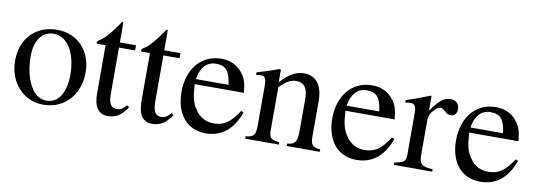

<svg xmlns="http://www.w3.org/2000/svg" viewBox="-50 -876 3311 1184"><g transform="rotate(10 1605.5 -284.5)"><path d="M470 -231C470 -369 376 -460 254 -460C119 -460 29 -367 29 -228C29 -89 124 10 245 10C380 10 470 -92 470 -231ZM380 -204C380 -88 336 -18 262 -18C226 -18 194 -36 172 -68C135 -122 119 -194 119 -273C119 -373 166 -432 235 -432C278 -432 306 -412 330 -382C362 -341 380 -272 380 -204Z M758 -77C736 -51 720 -42 698 -42C661 -42 646 -68 646 -132V-418H747V-450H646V-566C646 -576 644 -579 639 -579C633 -569 625 -560 619 -551C581 -496 548 -459 522 -444C511 -437 505 -431 505 -425C505 -422 506 -420 509 -418H562V-117C562 -33 592 10 650 10C700 10 738 -14 771 -66Z M1036 -77C1014 -51 998 -42 976 -42C939 -42 924 -68 924 -132V-418H1025V-450H924V-566C924 -576 922 -579 917 -579C911 -569 903 -560 897 -551C859 -496 826 -459 800 -444C789 -437 783 -431 783 -425C783 -422 784 -420 787 -418H840V-117C840 -33 870 10 928 10C978 10 1016 -14 1049 -66Z M1456 -164C1407 -90 1369 -59 1302 -59C1256 -59 1219 -77 1191 -114C1155 -162 1150 -201 1145 -277H1453C1449 -331 1439 -363 1419 -391C1387 -436 1342 -460 1280 -460C1154 -460 1073 -358 1073 -217C1073 -79 1145 10 1263 10C1363 10 1433 -48 1472 -157ZM1147 -309C1158 -384 1197 -424 1253 -424C1319 -424 1340 -390 1351 -309Z M1977 0V-15C1928 -20 1916 -31 1916 -85V-306C1916 -405 1874 -460 1798 -460C1752 -460 1706 -438 1654 -379H1653V-457L1645 -460C1596 -442 1563 -431 1508 -415V-398C1515 -401 1526 -402 1537 -402C1565 -402 1572 -386 1572 -337V-94C1572 -35 1561 -19 1510 -15V0H1721V-15C1670 -19 1656 -33 1656 -72V-348C1702 -393 1726 -405 1759 -405C1808 -405 1832 -375 1832 -304V-105C1832 -39 1820 -19 1770 -15L1769 0Z M2400 -164C2351 -90 2313 -59 2246 -59C2200 -59 2163 -77 2135 -114C2099 -162 2094 -201 2089 -277H2397C2393 -331 2383 -363 2363 -391C2331 -436 2286 -460 2224 -460C2098 -460 2017 -358 2017 -217C2017 -79 2089 10 2207 10C2307 10 2377 -48 2416 -157ZM2091 -309C2102 -384 2141 -424 2197 -424C2263 -424 2284 -390 2295 -309Z M2596 -458 2591 -460C2538 -439 2502 -425 2443 -406V-390C2457 -393 2466 -394 2478 -394C2503 -394 2512 -378 2512 -334V-84C2512 -34 2505 -27 2441 -15V0H2681V-15C2613 -18 2596 -33 2596 -90V-315C2596 -347 2638 -397 2666 -397C2672 -397 2681 -392 2692 -382C2708 -367 2719 -362 2732 -362C2756 -362 2771 -379 2771 -407C2771 -440 2750 -460 2716 -460C2674 -460 2646 -438 2596 -366Z M3175 -164C3126 -90 3088 -59 3021 -59C2975 -59 2938 -77 2910 -114C2874 -162 2869 -201 2864 -277H3172C3168 -331 3158 -363 3138 -391C3106 -436 3061 -460 2999 -460C2873 -460 2792 -358 2792 -217C2792 -79 2864 10 2982 10C3082 10 3152 -48 3191 -157ZM2866 -309C2877 -384 2916 -424 2972 -424C3038 -424 3059 -390 3070 -309Z"/></g></svg>

Font: XITS Math
Style: Regular
Weight: 400
Designer: MicroPress Inc., with final additions and corrections provided by Coen Hoffman, Elsevier (retired)
Version: Version 1.108